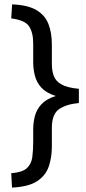

<svg xmlns="http://www.w3.org/2000/svg" viewBox="-20 -724 390 875"><path d="M34.7 130.9 31.2 65.4Q81.5 61.5 102.3 42.5Q123 23.4 127.2 -7.8Q131.3 -39.1 131.3 -78.6V-133.8Q131.3 -164.6 138.9 -194.6Q146.5 -224.6 168.7 -248.8Q190.9 -272.9 233.9 -286.6Q190.9 -300.3 168.9 -324.2Q147 -348.1 139.2 -378.4Q131.3 -408.7 131.3 -440.4V-525.9Q131.3 -575.7 112.5 -604Q93.8 -632.3 31.2 -640.1L35.2 -704.1Q107.4 -701.2 146.5 -677.7Q185.5 -654.3 200.9 -614.3Q216.3 -574.2 216.3 -521.5V-433.1Q216.3 -402.3 224.9 -378.4Q233.4 -354.5 259.8 -339.4Q286.1 -324.2 339.4 -319.3V-254.4Q283.7 -249.5 250 -227.1Q216.3 -204.6 216.3 -141.1V-56.2Q216.3 -5.9 202.1 35.2Q188 76.2 148.9 101.8Q109.9 127.4 34.7 130.9Z"/></svg>

Font: Shanti
Style: Regular
Weight: 400
Designer: Vernon Adams
Foundry: Vernon Adams
Version: Version 1.100; ttfautohint (v1.8.4)